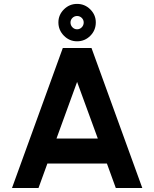

<svg xmlns="http://www.w3.org/2000/svg" viewBox="-20 -940 772 960"><path d="M294 -700H437.5L691.5 0H559L514.5 -122.5H217L172.5 0H40ZM262.5 -247.5H469L365.5 -530.5ZM365.5 -733.5Q327 -733.5 299.5 -761.5Q272 -789.5 272 -828Q272 -865.5 299.5 -893Q327 -920.5 365.5 -920.5Q404 -920.5 431.5 -893Q459 -865.5 459 -828Q459 -788.5 431.5 -761Q404 -733.5 365.5 -733.5ZM365.5 -793.5Q379 -793.5 388.8 -803.5Q398.5 -813.5 398.5 -827.5Q398.5 -841 388.8 -850.5Q379 -860 365.5 -860Q352 -860 342.2 -850.5Q332.5 -841 332.5 -827.5Q332.5 -813.5 342.2 -803.5Q352 -793.5 365.5 -793.5Z"/></svg>

Font: Urbanist
Style: Bold
Weight: 700
Designer: Corey Hu
Foundry: Corey Hu
Version: Version 1.330; ttfautohint (v1.8.4.7-5d5b)